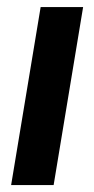

<svg xmlns="http://www.w3.org/2000/svg" viewBox="-20 -536 273 556"><path d="M12.2 0 97.7 -515.6H220.7L135.3 0Z"/></svg>

Font: Inter Display SemiBold
Style: Italic
Weight: 600
Italic angle: -9.39999°
Designer: Rasmus Andersson
Foundry: rsms
Version: Version 4.000;git-a52131595